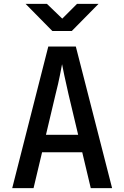

<svg xmlns="http://www.w3.org/2000/svg" viewBox="-20 -970 640 990"><path d="M43 0 229 -730H371L558 0H448L404 -185H197L153 0ZM217 -275H383L333 -485Q320 -541 311.5 -582Q303 -623 300 -639Q297 -623 289 -582Q281 -541 267 -486ZM250 -810 112 -950H222L301 -874L377 -950H488L350 -810Z"/></svg>

Font: JetBrains Mono NL SemiBold
Style: Regular
Weight: 600
Designer: Philipp Nurullin, Konstantin Bulenkov
Foundry: JetBrains
Version: Version 2.304; ttfautohint (v1.8.4.7-5d5b)